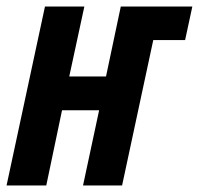

<svg xmlns="http://www.w3.org/2000/svg" viewBox="-27 -565 606 585"><path d="M-7 0H114L162 -229H275L226 0H345L440 -443H537L559 -545H341L296 -332H184L230 -545H110Z"/></svg>

Font: Noto Sans ExtraCondensed
Style: Bold Italic
Weight: 700
Width: 2
Italic angle: -12°
Designer: Monotype Design Team
Foundry: Monotype Imaging Inc.
Version: Version 2.013